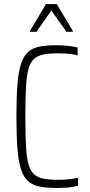

<svg xmlns="http://www.w3.org/2000/svg" viewBox="-20 -919 442 947"><path d="M261 8Q211 8 176.5 1.5Q142 -5 119.5 -24.5Q97 -44 84 -83Q71 -122 66 -185.5Q61 -249 61 -344Q61 -439 66 -502.5Q71 -566 84 -605Q97 -644 119.5 -663.5Q142 -683 176.5 -689.5Q211 -696 261 -696Q279 -696 298 -694.5Q317 -693 334 -690.5Q351 -688 363 -684V-646Q348 -650 332.5 -652Q317 -654 302 -655Q287 -656 270 -656Q225 -656 195.5 -650.5Q166 -645 147.5 -628Q129 -611 120 -577Q111 -543 108 -486.5Q105 -430 105 -344Q105 -258 108 -201.5Q111 -145 120 -111Q129 -77 147.5 -60Q166 -43 195.5 -37.5Q225 -32 270 -32Q295 -32 320.5 -35Q346 -38 365 -42V-3Q351 1 334 3.5Q317 6 299 7Q281 8 261 8ZM128 -762V-767L207 -899H260L339 -767V-762H308L233 -867L160 -762Z"/></svg>

Font: Saira Condensed ExtraLight
Style: Regular
Weight: 250
Width: 3
Designer: Hector Gatti with collaboration of the Omnibus-Type team
Foundry: Omnibus-Type
Version: Version 1.101